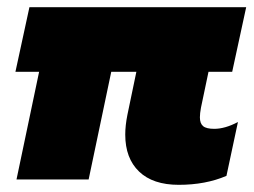

<svg xmlns="http://www.w3.org/2000/svg" viewBox="-20 -500 709 535"><path d="M329 -125Q329 -150 335 -180L360 -300H290L227 0H26L89 -300H23L62 -480H666L627 -300H561L540 -200Q537 -184 537 -173Q537 -156 546 -148.5Q555 -141 577 -141Q607 -141 643 -160L611 -10Q553 15 478 15Q406 15 367.5 -22Q329 -59 329 -125Z"/></svg>

Font: Prompt ExtraBold
Style: Italic
Weight: 800
Italic angle: -12°
Designer: Katatrad Team
Foundry: CadsonDemak
Version: Version 1.001